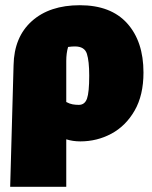

<svg xmlns="http://www.w3.org/2000/svg" viewBox="-20 -528 581 736"><path d="M19 188 32 -278Q34 -386 102 -447Q170 -508 286 -508Q405 -508 467.5 -438.5Q530 -369 530 -250Q530 -163 496 -104Q462 -45 407 -15.5Q352 14 288 14Q259 14 234 6V188ZM234 -294V-137Q247 -130 258.5 -128Q270 -126 282 -126Q305 -126 313.5 -150Q322 -174 322 -238Q322 -294 313 -322Q304 -350 267 -350Q256 -350 241 -348Q234 -324 234 -294Z"/></svg>

Font: Piazzolla Black
Style: Regular
Weight: 900
Designer: Juan Pablo del Peral
Foundry: Huerta Tipografica
Version: Version 1.330